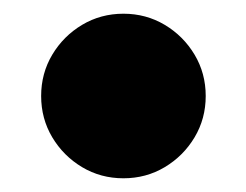

<svg xmlns="http://www.w3.org/2000/svg" viewBox="-20 -250 359 280"><path d="M40 -110Q40 -143 56.2 -170.2Q72.5 -197.5 99.8 -213.8Q127 -230 160 -230Q193 -230 220.2 -213.8Q247.5 -197.5 263.8 -170.2Q280 -143 280 -110Q280 -77 263.8 -49.8Q247.5 -22.5 220.2 -6.2Q193 10 160 10Q127 10 99.8 -6.2Q72.5 -22.5 56.2 -49.8Q40 -77 40 -110Z"/></svg>

Font: Bodoni* 06pt Fatface
Style: Regular
Weight: 900
Version: Version 2.3